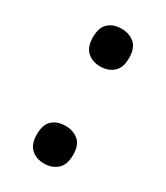

<svg xmlns="http://www.w3.org/2000/svg" viewBox="-144 -598 579 671"><g transform="rotate(30 145.5 -262.0)"><path d="M73 -458Q73 -498 93 -516Q113 -534 146 -534Q177 -534 198 -516Q219 -498 219 -458Q219 -418 198 -400Q177 -382 146 -382Q114 -382 93.5 -400.5Q73 -419 73 -458ZM73 -66Q73 -106 93 -124Q113 -142 146 -142Q177 -142 198 -124.5Q219 -107 219 -66Q219 -27 198 -8.5Q177 10 146 10Q114 10 93.5 -8.5Q73 -27 73 -66Z"/></g></svg>

Font: Noto Sans Sinhala UI SemiCondensed SemiBold
Style: Regular
Weight: 600
Width: 4
Designer: Jelle Bosma - Monotype Design Team
Foundry: Monotype Imaging Inc.
Version: Version 2.006; ttfautohint (v1.8.4.7-5d5b)